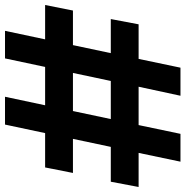

<svg xmlns="http://www.w3.org/2000/svg" viewBox="-9 -733 740 766"><g transform="rotate(90 361.0 -350.0)"><path d="M475 0H364L398 -160H245L211 0H101L135 -160H-2L20 -271H158L190 -422H54L75 -533H213L248 -700H360L324 -533H477L512 -700H623L588 -533H724L703 -422H564L532 -271H668L646 -160H509ZM421 -271 453 -422H301L269 -271Z"/></g></svg>

Font: Argentum Sans SemiBold
Style: Italic
Weight: 600
Italic angle: -11°
Designer: Julieta Ulanovsky (font), Cristiano Sobral (main changes and remaster)
Foundry: Julieta Ulanovsky (font), Cristiano Sobral (main changes and remaster)
Version: Version 2.007;June 15, 2022;FontCreator 14.0.0.2814 64-bit; 